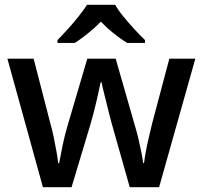

<svg xmlns="http://www.w3.org/2000/svg" viewBox="-20 -786 849 805"><path d="M449 -266Q444 -285 437.5 -310Q431 -335 425 -360Q419 -385 413.5 -406.5Q408 -428 406 -441H402Q399 -428 394.5 -406.5Q390 -385 384 -359.5Q378 -334 371.5 -309Q365 -284 359 -264L280 -1H160L11 -540H121L191 -269Q199 -241 205.5 -209.5Q212 -178 217 -149.5Q222 -121 224 -102H228Q231 -115 234.5 -135Q238 -155 242.5 -176.5Q247 -198 252 -218Q257 -238 261 -251L346 -540H465L548 -251Q554 -231 560.5 -203.5Q567 -176 572.5 -149Q578 -122 580 -103H584Q586 -120 591 -148Q596 -176 603.5 -208Q611 -240 618 -269L690 -540H799L647 -1H524ZM463 -766Q475 -744 497.5 -716.5Q520 -689 544.5 -662.5Q569 -636 588 -618V-606H513Q487 -622 458 -645Q429 -668 403 -695Q376 -668 348 -645.5Q320 -623 294 -606H221V-618Q240 -637 263.5 -663Q287 -689 309 -716.5Q331 -744 345 -766Z"/></svg>

Font: Noto Sans NKo Unjoined Medium
Style: Regular
Weight: 500
Designer: Monotype Design Team
Foundry: Monotype Imaging Inc.
Version: Version 2.004